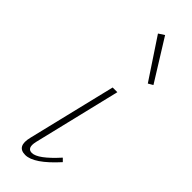

<svg xmlns="http://www.w3.org/2000/svg" viewBox="-236 -702 722 722"><g transform="rotate(45 125.0 -341.5)"><path d="M230 -512 124 -672 147 -687 249 -523ZM94 4Q47 4 62 -56L147 -408H172L88 -59Q79 -19 106 -19Q138 -19 201 -89L213 -77Q140 4 94 4Z"/></g></svg>

Font: EauTestText Extralight
Style: Italic
Weight: 250
Italic angle: -12°
Designer: Christian Thalmann (Catharsis Fonts)
Version: Version 0.001;PS 000.001;hotconv 1.0.88;makeotf.lib2.5.64775